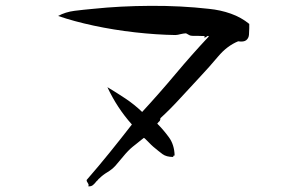

<svg xmlns="http://www.w3.org/2000/svg" viewBox="-20 -652 1040 674"><path d="M855 -568Q855 -565 855 -561Q855 -557 855 -553Q855 -542 854 -530Q853 -518 844.5 -511Q836 -504 816 -507Q777 -491 745.5 -453.5Q714 -416 682 -382Q650 -348 614 -308.5Q578 -269 543 -237Q543 -232 541.5 -229Q540 -226 537 -224Q533 -220 532 -218Q554 -196 573 -170Q592 -144 593 -106Q588 -107 588 -101Q564 -101 550.5 -111Q537 -121 518 -137Q512 -142 499.5 -155Q487 -168 485 -168Q485 -168 476 -161Q467 -154 458 -146.5Q449 -139 446 -137Q430 -124 412 -102Q394 -80 385 -70Q373 -57 357 -47.5Q341 -38 329 -26Q326 -24 324 -21Q322 -18 319 -16Q313 -8 306.5 -2.5Q300 3 290 2Q292 -3 290.5 -5.5Q289 -8 288 -10Q284 -15 284 -20Q325 -67 365 -116.5Q405 -166 443 -215Q391 -273 357 -346Q389 -327 420.5 -306Q452 -285 479 -259Q539 -324 596 -392Q653 -460 713 -524Q711 -528 706 -524Q704 -522 701.5 -521Q699 -520 696 -521Q702 -525 695 -525.5Q688 -526 677 -526Q670 -526 662 -526Q654 -526 649 -527Q645 -528 639.5 -531.5Q634 -535 632 -535Q628 -535 623 -534Q618 -533 613 -532Q609 -531 604.5 -530Q600 -529 596 -529Q529 -530 454 -538.5Q379 -547 309 -562Q239 -577 184 -596Q210 -610 241.5 -614Q273 -618 307 -621Q402 -631 509 -631.5Q616 -632 713 -621Q754 -617 790.5 -604Q827 -591 855 -568Z"/></svg>

Font: Yuji Boku
Style: Regular
Weight: 400
Designer: Kataoka Yuji
Foundry: Kinuta Font Factory
Version: Version 3.002